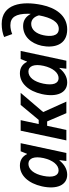

<svg xmlns="http://www.w3.org/2000/svg" viewBox="710 -1517 817 2277"><g transform="rotate(-90 1118.5 -378.5)"><path d="M185 10C253 10 310 -27 354 -82H358L348 0H443L559 -542H463L433 -467H429C405 -518 360 -551 294 -551C176 -551 83 -451 47 -290C8 -113 61 10 185 10ZM236 -92C172 -92 148 -160 171 -273C194 -384 246 -449 314 -450C380 -450 407 -381 382 -269C357 -160 301 -92 236 -92Z M592 0H716L765 -228H817L915 0H1052L928 -275L1156 -542H1013L835 -328H786L832 -542H707Z M1279 10C1347 10 1404 -27 1448 -82H1452L1442 0H1537L1653 -542H1557L1527 -467H1523C1499 -518 1454 -551 1388 -551C1270 -551 1177 -451 1141 -290C1102 -113 1155 10 1279 10ZM1330 -92C1266 -92 1242 -160 1265 -273C1288 -384 1340 -449 1408 -450C1474 -450 1501 -381 1476 -269C1451 -160 1395 -92 1330 -92Z M1908 10C2077 10 2165 -132 2198 -289C2249 -529 2209 -767 1973 -767C1916 -767 1859 -756 1818 -738L1853 -642C1885 -656 1924 -664 1957 -664C2053 -664 2094 -599 2094 -456C2094 -449 2094 -437 2093 -426H2090C2064 -473 2022 -513 1948 -513C1825 -513 1742 -420 1714 -292C1685 -151 1720 10 1908 10ZM1914 -90C1823 -90 1823 -195 1839 -271C1857 -358 1905 -417 1974 -417C2028 -417 2061 -377 2075 -325C2047 -177 1997 -90 1914 -90Z"/></g></svg>

Font: Noto Sans SemiBold
Style: Italic
Weight: 600
Italic angle: -12°
Designer: Monotype Design Team
Foundry: Monotype Imaging Inc.
Version: Version 2.013